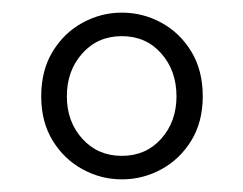

<svg xmlns="http://www.w3.org/2000/svg" viewBox="-20 -778 389 307"><path d="M174.8 -491.2Q141.6 -491.2 112.1 -507.3Q82.5 -523.4 64.2 -553.2Q45.9 -583 45.9 -624Q45.9 -665.5 64.2 -695.6Q82.5 -725.6 112.1 -741.7Q141.6 -757.8 174.8 -757.8Q208.5 -757.8 238 -741.7Q267.6 -725.6 285.9 -695.6Q304.2 -665.5 304.2 -624Q304.2 -583 285.9 -553.2Q267.6 -523.4 238 -507.3Q208.5 -491.2 174.8 -491.2ZM174.8 -528.8Q213.4 -528.8 237.8 -556.2Q262.2 -583.5 262.2 -624Q262.2 -665 237.8 -692.6Q213.4 -720.2 174.8 -720.2Q136.2 -720.2 111.6 -692.6Q86.9 -665 86.9 -624Q86.9 -583.5 111.6 -556.2Q136.2 -528.8 174.8 -528.8Z"/></svg>

Font: Source Han Sans CN Light
Style: Regular
Weight: 300
Designer: Ryoko NISHIZUKA  (kana, bopomofo & ideographs); Paul D. Hunt (Latin, Greek & Cyrillic); Sandoll Communications , Soo-you
Foundry: Adobe
Version: Version 2.000;hotconv 1.0.107;makeotfexe 2.5.65593